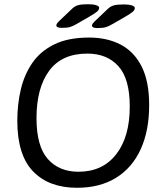

<svg xmlns="http://www.w3.org/2000/svg" viewBox="-20 -884 771 910"><path d="M272 -752Q247 -752 247 -764Q247 -769 251.5 -774.5Q256 -780 260 -784L320 -841Q334 -855 350.5 -859.5Q367 -864 398 -864Q421 -864 435.5 -859.5Q450 -855 450 -847Q450 -838 440.5 -829.5Q431 -821 405 -806L348 -773Q326 -760 312 -756Q298 -752 272 -752ZM441 -751Q416 -751 416 -763Q416 -768 420.5 -773.5Q425 -779 429 -783L489 -840Q503 -854 519.5 -858.5Q536 -863 567 -863Q590 -863 604.5 -858.5Q619 -854 619 -846Q619 -837 609.5 -828.5Q600 -820 574 -805L517 -772Q495 -759 481 -755Q467 -751 441 -751ZM345 6Q212 6 137 -71.5Q62 -149 62 -312Q62 -389 78.5 -459.5Q95 -530 133 -585.5Q171 -641 237 -673.5Q303 -706 402 -706Q488 -706 552 -672.5Q616 -639 651.5 -568.5Q687 -498 687 -386Q687 -264 646.5 -176Q606 -88 529.5 -41Q453 6 345 6ZM352 -70Q466 -70 530.5 -152.5Q595 -235 595 -379Q595 -511 541 -570.5Q487 -630 394 -630Q273 -630 213 -548.5Q153 -467 153 -324Q153 -191 206.5 -130.5Q260 -70 352 -70Z"/></svg>

Font: Asap
Style: Italic
Weight: 400
Italic angle: -6°
Designer: Pablo Cosgaya
Foundry: Omnibus-Type
Version: Version 3.001; ttfautohint (v1.8.3)